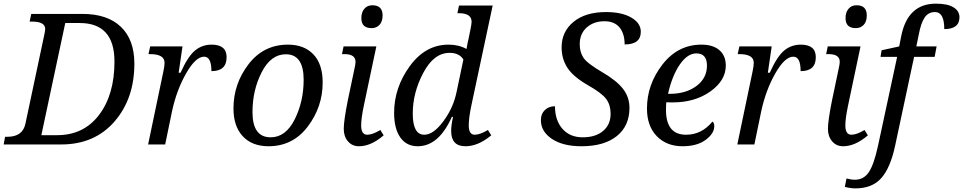

<svg xmlns="http://www.w3.org/2000/svg" viewBox="-41 -790 5267 1050"><path d="M-13.2 -42H0Q83 -42 98.1 -113.8L202.1 -604Q206.1 -622.6 206.1 -631.8Q206.1 -671.9 133.8 -671.9H121.1L129.9 -713.9H410.2Q546.4 -713.9 620.1 -643.3Q693.8 -572.8 693.8 -441.9Q693.8 -250.5 585 -125.2Q476.1 0 293.9 0H-21ZM272 -50.8Q416.5 -50.8 500.7 -161.6Q585 -272.5 585 -453.1Q585 -664.1 395 -664.1H315.9L185.1 -50.8Z M1115.2 -400.9Q1115.2 -480 1075.2 -480Q1028.8 -480 976.8 -388.7Q924.8 -297.4 899.9 -182.1L862.3 0H769L853 -401.9Q858.9 -429.7 858.9 -446.8Q858.9 -494.1 779.3 -494.1H771L780.3 -536.1H957L936 -392.1H946.3Q986.3 -481.4 1025.4 -513.7Q1064.5 -545.9 1116.2 -545.9Q1198.2 -545.9 1198.2 -477.1Q1198.2 -400.9 1115.2 -400.9Z M1533.7 -545.9Q1622.1 -545.9 1672.9 -492.7Q1723.6 -439.5 1723.6 -338.9Q1723.6 -205.6 1642.1 -97.9Q1560.5 9.8 1427.7 9.8Q1337.4 9.8 1286.6 -44.9Q1235.8 -99.6 1235.8 -196.8Q1235.8 -331.5 1318.1 -438.7Q1400.4 -545.9 1533.7 -545.9ZM1439 -39.1Q1521.5 -39.1 1570.6 -137Q1619.6 -234.9 1619.6 -354Q1619.6 -493.2 1522 -493.2Q1440.4 -493.2 1390.1 -395Q1339.8 -296.9 1339.8 -176.8Q1339.8 -39.1 1439 -39.1Z M1991.2 -636.2Q1935.1 -636.2 1935.1 -690.9Q1935.1 -722.7 1951.4 -741.9Q1967.8 -761.2 1995.1 -761.2Q2051.3 -761.2 2051.3 -706.1Q2051.3 -671.9 2034.4 -654.1Q2017.6 -636.2 1991.2 -636.2ZM1829.1 -494.1 1837.9 -536.1H2017.1L1949.2 -214.8Q1934.1 -143.1 1934.1 -104Q1934.1 -53.2 1967.3 -53.2Q1996.1 -53.2 2039.1 -79.1L2057.1 -49.8Q1987.8 9.8 1921.9 9.8Q1884.8 9.8 1861.8 -17.1Q1838.9 -43.9 1838.9 -85Q1838.9 -129.9 1861.3 -242.2L1899.9 -425.8Q1903.3 -441.9 1903.3 -452.1Q1903.3 -494.1 1842.3 -494.1Z M2436.5 -150.9H2430.2Q2358.4 9.8 2243.2 9.8Q2182.1 9.8 2148.2 -38.3Q2114.3 -86.4 2114.3 -172.9Q2114.3 -310.5 2200 -428.2Q2285.6 -545.9 2412.1 -545.9Q2468.3 -545.9 2510.3 -522Q2518.1 -567.9 2521.5 -578.1L2531.2 -626Q2538.1 -659.7 2538.1 -670.9Q2538.1 -717.8 2468.3 -717.8H2460.4L2469.2 -759.8H2653.3L2537.1 -214.8Q2522.5 -146 2522.5 -104Q2522.5 -53.2 2555.2 -53.2Q2583.5 -53.2 2627.4 -79.1L2645.5 -49.8Q2573.7 9.8 2504.4 9.8Q2426.3 9.8 2426.3 -73.2Q2426.3 -105 2436.5 -150.9ZM2493.2 -464.8Q2470.2 -501 2417.5 -501Q2332 -501 2274.2 -392.3Q2216.3 -283.7 2216.3 -168.9Q2216.3 -53.2 2279.3 -53.2Q2329.1 -53.2 2383.8 -127Q2438.5 -200.7 2456.1 -288.1Z M2994.1 -209Q2994.1 -132.3 3034.7 -85.7Q3075.2 -39.1 3146 -39.1Q3215.8 -39.1 3257.1 -73.7Q3298.3 -108.4 3298.3 -168Q3298.3 -215.3 3274.7 -248Q3251 -280.8 3172.4 -325.2Q3092.3 -371.6 3061.3 -420.4Q3030.3 -469.2 3030.3 -530.8Q3030.3 -617.2 3095.7 -670.7Q3161.1 -724.1 3272.9 -724.1Q3359.9 -724.1 3411.6 -693.8Q3463.4 -663.6 3463.4 -616.2Q3463.4 -546.9 3375 -546.9Q3375 -605.5 3347.2 -639.6Q3319.3 -673.8 3265.1 -673.8Q3205.6 -673.8 3167.5 -639.6Q3129.4 -605.5 3129.4 -547.9Q3129.4 -505.4 3149.7 -474.4Q3169.9 -443.4 3252.9 -395Q3331.5 -349.1 3366.5 -303.7Q3401.4 -258.3 3401.4 -200.2Q3401.4 -101.1 3332 -45.7Q3262.7 9.8 3139.2 9.8Q3037.1 9.8 2977.1 -30.5Q2917 -70.8 2917 -132.8Q2917 -167.5 2938.7 -188.2Q2960.4 -209 2994.1 -209Z M3855 -125Q3865.2 -118.7 3865.2 -100.1Q3865.2 -60.1 3818.1 -25.1Q3771 9.8 3691.9 9.8Q3604.5 9.8 3550.8 -45.4Q3497.1 -100.6 3497.1 -196.8Q3497.1 -327.6 3581.5 -436.8Q3666 -545.9 3794.9 -545.9Q3858.4 -545.9 3893.3 -515.6Q3928.2 -485.4 3928.2 -431.2Q3928.2 -350.1 3844 -290Q3759.8 -230 3638.2 -230H3621.1Q3612.3 -230 3603 -231Q3601.1 -217.3 3601.1 -189Q3601.1 -53.2 3710.9 -53.2Q3796.4 -53.2 3855 -125ZM3612.3 -276.9H3622.1Q3710.4 -276.9 3767.8 -319.8Q3825.2 -362.8 3825.2 -431.2Q3825.2 -498 3767.1 -498Q3718.8 -498 3676.8 -437.3Q3634.8 -376.5 3612.3 -276.9Z M4337.4 -400.9Q4337.4 -480 4297.4 -480Q4251 -480 4199 -388.7Q4147 -297.4 4122.1 -182.1L4084.5 0H3991.2L4075.2 -401.9Q4081.1 -429.7 4081.1 -446.8Q4081.1 -494.1 4001.5 -494.1H3993.2L4002.4 -536.1H4179.2L4158.2 -392.1H4168.5Q4208.5 -481.4 4247.6 -513.7Q4286.6 -545.9 4338.4 -545.9Q4420.4 -545.9 4420.4 -477.1Q4420.4 -400.9 4337.4 -400.9Z M4639.2 -636.2Q4583 -636.2 4583 -690.9Q4583 -722.7 4599.4 -741.9Q4615.7 -761.2 4643.1 -761.2Q4699.2 -761.2 4699.2 -706.1Q4699.2 -671.9 4682.4 -654.1Q4665.5 -636.2 4639.2 -636.2ZM4477.1 -494.1 4485.8 -536.1H4665L4597.2 -214.8Q4582 -143.1 4582 -104Q4582 -53.2 4615.2 -53.2Q4644 -53.2 4687 -79.1L4705.1 -49.8Q4635.7 9.8 4569.8 9.8Q4532.7 9.8 4509.8 -17.1Q4486.8 -43.9 4486.8 -85Q4486.8 -129.9 4509.3 -242.2L4547.9 -425.8Q4551.3 -441.9 4551.3 -452.1Q4551.3 -494.1 4490.2 -494.1Z M5070.3 -479H4958L4854 7.8Q4828.1 128.4 4778.3 184.3Q4728.5 240.2 4637.2 240.2Q4608.9 240.2 4579.1 231.9L4588.4 186Q4613.3 192.9 4634.3 192.9Q4682.6 192.9 4710.4 151.4Q4738.3 109.9 4760.3 8.8L4865.2 -479H4774.4L4780.3 -515.1L4876.5 -536.1L4887.2 -590.8Q4922.4 -770 5077.1 -770Q5141.1 -770 5173.6 -749.8Q5206.1 -729.5 5206.1 -695.8Q5206.1 -630.9 5123 -630.9Q5123 -724.1 5072.3 -724.1Q5035.6 -724.1 5015.4 -693.8Q4995.1 -663.6 4983.4 -600.1L4970.2 -536.1H5081.1Z"/></svg>

Font: Droid Serif
Style: Italic
Weight: 400
Italic angle: -12°
Designer: Monotype Design team
Foundry: Monotype Imaging Inc.
Version: Version 1.03